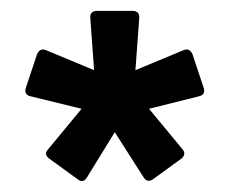

<svg xmlns="http://www.w3.org/2000/svg" viewBox="-20 -559 420 353"><path d="M130 -359 36 -382Q23 -385 28 -399L48 -459Q53 -471 64 -467L153 -430L146 -526Q145 -539 159 -539H223Q237 -539 236 -526L229 -430L318 -467Q329 -471 334 -459L354 -399Q359 -385 346 -382L254 -359L316 -284Q323 -275 313 -267L262 -230Q251 -222 244 -233L191 -316L140 -233Q133 -221 122 -230L71 -267Q60 -275 68 -284Z"/></svg>

Font: Zain ExtraBold
Style: Regular
Weight: 800
Designer: Zain,Boutros
Foundry: Mobile Telecommunications Company (Zain), 2024
Version: Version 1.50; ttfautohint (v1.8.4)